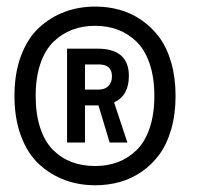

<svg xmlns="http://www.w3.org/2000/svg" viewBox="-20 -731 610 584"><path d="M269.5 -167.5Q220 -167.5 177 -183.5Q134 -199.5 99.2 -231.2Q64.5 -263 44.2 -316.5Q24 -370 24 -439.5Q24 -508.5 44.2 -562Q64.5 -615.5 99.2 -647.2Q134 -679 177 -695Q220 -711 269.5 -711Q308.5 -711 343.8 -701.2Q379 -691.5 410.2 -670Q441.5 -648.5 464.5 -617.5Q487.5 -586.5 500.8 -540.8Q514 -495 514 -439.5Q514 -383.5 500.8 -337.8Q487.5 -292 464.5 -260.8Q441.5 -229.5 410.2 -208.2Q379 -187 343.8 -177.2Q308.5 -167.5 269.5 -167.5ZM269.5 -226Q307 -226 338.8 -238Q370.5 -250 395.8 -274.8Q421 -299.5 435.2 -341.5Q449.5 -383.5 449.5 -439.5Q449.5 -495 435.2 -537Q421 -579 395.8 -603.8Q370.5 -628.5 338.8 -640.5Q307 -652.5 269.5 -652.5Q231.5 -652.5 199.8 -640.5Q168 -628.5 142.5 -603.8Q117 -579 102.8 -537Q88.5 -495 88.5 -439.5Q88.5 -383.5 102.5 -341.5Q116.5 -299.5 141.5 -274.8Q166.5 -250 198.5 -238Q230.5 -226 269.5 -226ZM184 -297.5V-583H276.5Q372 -583 372 -500Q372 -440 327 -419.5L367.5 -297.5H313.5L279.5 -410.5H238.5V-297.5ZM238.5 -535V-458.5H280.5Q298.5 -458.5 309.5 -469.2Q320.5 -480 320.5 -499Q320.5 -535 280.5 -535Z"/></svg>

Font: League Mono Narrow Medium
Style: Regular
Weight: 500
Width: 3
Designer: Tyler Finck
Foundry: The League of Moveable Type / Tyler Finck
Version: Version 2.210